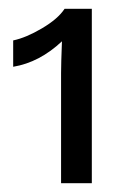

<svg xmlns="http://www.w3.org/2000/svg" viewBox="-20 -750 282 437"><path d="M127 -730H189V-333H119V-584Q119 -604 121 -656Q70 -608 10 -598V-658Q39 -664 75.5 -685.5Q112 -707 127 -730Z"/></svg>

Font: Elaine Sans
Style: Regular
Weight: 400
Designer: Wei Huang
Foundry: Wei Huang
Version: Version 2.001;December 24, 2019;FontCreator 12.0.0.2547 64-b